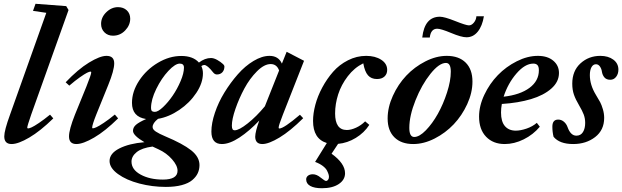

<svg xmlns="http://www.w3.org/2000/svg" viewBox="-20 -745 3267 1008"><path d="M41 11.2Q2.4 11.2 2.4 -28.8Q2.4 -60.1 32.7 -143.1L223.1 -677.7L153.3 -688L166.5 -725.1L327.6 -712.9L339.8 -692.4L144 -144Q123 -83.5 123 -74.7Q123 -70.8 127.9 -70.8Q133.3 -70.8 146 -76.4Q158.7 -82 184.8 -99.6Q210.9 -117.2 242.7 -143.1L259.8 -123.5Q191.4 -56.6 133.5 -22.7Q75.7 11.2 41 11.2Z M573.2 -557.6Q545.9 -557.6 528.3 -575.2Q510.7 -592.8 510.7 -619.6Q510.7 -654.3 538.1 -680.9Q565.4 -707.5 599.6 -707.5Q627.9 -707.5 645.8 -690.7Q663.6 -673.8 663.6 -647Q663.6 -612.8 637.2 -585.2Q610.8 -557.6 573.2 -557.6ZM380.9 11.2Q342.3 11.2 342.3 -28.8Q342.3 -64.5 373.5 -143.1L433.6 -290.5Q459 -354 459 -365.2Q459 -369.1 454.6 -369.1Q449.2 -369.1 436.5 -362.8Q423.8 -356.4 399.2 -339.1Q374.5 -321.8 343.8 -295.4L324.7 -313Q389.2 -380.9 447 -416.3Q504.9 -451.7 539.1 -451.7Q579.6 -451.7 579.6 -412.6Q579.6 -375.5 548.3 -298.8L485.8 -144.5Q463.9 -89.4 463.9 -75.2Q463.9 -71.3 467.3 -71.3Q473.1 -71.3 485.8 -76.9Q498.5 -82.5 524.7 -99.9Q550.8 -117.2 583 -143.6L600.1 -123.5Q532.2 -56.6 474.1 -22.7Q416 11.2 380.9 11.2Z M850.6 236.3Q779.3 236.3 711.4 218.5Q643.6 200.7 599.4 168.7Q555.2 136.7 555.2 100.1Q555.2 60.5 606.4 34.4Q657.7 8.3 738.3 1.5Q678.2 -33.7 678.2 -58.1Q678.2 -76.2 693.8 -89.8Q709.5 -103.5 747.1 -120.1Q672.9 -131.3 672.9 -205.1Q672.9 -264.6 710.7 -322Q748.5 -379.4 808.8 -415.3Q869.1 -451.2 931.6 -451.2Q993.7 -451.2 1024.4 -416.5Q1055.2 -440.4 1087.9 -440.4Q1102.5 -440.4 1120.4 -430.4Q1138.2 -420.4 1151.4 -408.2Q1158.2 -401.4 1158.2 -396.5Q1158.2 -377.4 1147.5 -365.7Q1136.7 -354 1118.7 -354Q1107.9 -354 1099.1 -364.7Q1068.8 -403.8 1052.2 -403.8Q1044.4 -403.8 1037.1 -397.9Q1045.4 -380.4 1045.4 -359.9Q1045.4 -309.6 1010.7 -257.3Q976.1 -205.1 921.4 -168Q866.7 -130.9 809.6 -121.1Q781.2 -98.6 781.2 -78.1Q781.2 -65.4 798.1 -54.2Q814.9 -43 848.6 -28.8Q939.5 9.3 983.4 43.9Q1027.3 78.6 1027.3 121.6Q1027.3 144.5 1018.3 164.1Q1009.3 183.6 989.5 200.4Q969.7 217.3 934.3 226.8Q898.9 236.3 850.6 236.3ZM793 -157.7Q809.6 -157.7 835.9 -182.6Q862.3 -207.5 886.5 -242.7Q910.6 -277.8 928.2 -319.3Q945.8 -360.8 945.8 -390.1Q945.8 -411.1 923.8 -411.1Q899.9 -411.1 864 -372.8Q828.1 -334.5 800.5 -278.3Q772.9 -222.2 772.9 -177.7Q772.9 -166.5 777.8 -162.1Q782.7 -157.7 793 -157.7ZM670.4 103.5Q670.4 145.5 718.3 171.6Q766.1 197.8 835.4 197.8Q912.1 197.8 912.1 151.4Q912.1 124 883.1 91.1Q854 58.1 812.5 39.1Q795.4 31.7 780.8 24.4Q724.6 31.7 697.5 53.7Q670.4 75.7 670.4 103.5Z M1145 11.2Q1089.8 11.2 1089.8 -54.2Q1089.8 -98.1 1108.2 -152.8Q1126.5 -207.5 1158.2 -259.3Q1189.9 -311 1228.3 -354.7Q1266.6 -398.4 1311 -425Q1355.5 -451.7 1395 -451.7Q1441.9 -451.7 1460 -411.1L1484.9 -473.1L1576.2 -425.8L1465.3 -143.6Q1442.9 -86.9 1442.9 -75.2Q1442.9 -70.3 1446.3 -70.3Q1469.7 -70.3 1554.7 -142.6L1571.8 -124.5Q1503.9 -57.1 1447.3 -22.9Q1390.6 11.2 1357.4 11.2Q1320.8 11.2 1319.8 -26.4Q1320.3 -55.2 1341.3 -112.3Q1289.1 -57.1 1237.1 -22.9Q1185.1 11.2 1145 11.2ZM1197.3 -85.9Q1197.3 -72.8 1200.7 -66.9Q1204.1 -61 1212.4 -61Q1234.9 -61 1280.5 -97.2Q1326.2 -133.3 1370.6 -187L1445.3 -375Q1433.1 -408.7 1400.9 -408.7Q1367.2 -408.7 1329.1 -370.6Q1291 -332.5 1262.9 -280.3Q1234.9 -228 1216.1 -173.6Q1197.3 -119.1 1197.3 -85.9Z M1669.9 243.2Q1630.4 243.2 1608.9 231.2Q1587.4 219.2 1587.4 196.8Q1587.4 185.1 1596.9 177.5Q1606.4 169.9 1622.6 169.9Q1642.6 169.9 1663.6 187.5Q1685.5 205.1 1691.9 205.1Q1697.3 205.1 1702.1 199.2Q1707 193.4 1707 183.6Q1707 178.2 1705.1 170.9Q1703.1 163.6 1697 151.1Q1690.9 138.7 1674.6 126.2Q1658.2 113.8 1634.3 105L1695.8 5.9Q1623.5 -16.1 1623.5 -110.4Q1623.5 -149.4 1635.5 -194.8Q1647.5 -240.2 1671.9 -285.6Q1696.3 -331.1 1728.8 -368.2Q1761.2 -405.3 1806.9 -428.5Q1852.5 -451.7 1902.3 -451.7Q1949.7 -451.7 1981.2 -431.4Q2012.7 -411.1 2012.7 -377.9Q2012.7 -356.4 1998.5 -343.3Q1984.4 -330.1 1959 -330.1Q1929.2 -330.1 1912.1 -349.4Q1895 -368.7 1887.2 -412.6Q1840.3 -389.6 1805.9 -344.7Q1771.5 -299.8 1755.4 -249.5Q1739.3 -199.2 1739.3 -149.4Q1739.3 -62.5 1800.8 -62.5Q1822.8 -62.5 1849.4 -74.7Q1876 -86.9 1897 -107.9L1918.9 -89.4Q1892.1 -47.9 1847.9 -21Q1803.7 5.9 1754.9 10.3L1720.7 62Q1791.5 112.8 1791.5 164.6Q1791.5 199.2 1758.5 221.2Q1725.6 243.2 1669.9 243.2Z M2429.2 -549.3Q2402.3 -549.3 2348.6 -571.8Q2294.9 -594.2 2275.4 -594.2Q2241.7 -594.2 2236.3 -547.9H2196.8Q2209 -657.2 2289.6 -657.2Q2313 -657.2 2369.9 -634.5Q2426.8 -611.8 2441.9 -611.8Q2456.1 -611.8 2468 -626.5Q2480 -641.1 2481 -659.7H2520.5Q2512.2 -608.4 2488.3 -578.9Q2464.4 -549.3 2429.2 -549.3ZM2149.4 11.2Q2086.4 11.2 2050.8 -23.9Q2015.1 -59.1 2015.1 -123Q2015.1 -181.6 2042.5 -241.9Q2069.8 -302.2 2113 -347.9Q2156.2 -393.6 2213.1 -422.6Q2270 -451.7 2325.2 -451.7Q2389.2 -451.7 2424.8 -416.3Q2460.4 -380.9 2460.4 -316.9Q2460.4 -258.3 2432.9 -198.2Q2405.3 -138.2 2362.1 -92.5Q2318.8 -46.9 2262 -17.8Q2205.1 11.2 2149.4 11.2ZM2154.8 -25.9Q2181.6 -25.9 2215.8 -61Q2250 -96.2 2278.6 -147.2Q2307.1 -198.2 2326.9 -259.5Q2346.7 -320.8 2346.7 -368.7Q2346.7 -414.6 2321.3 -414.6Q2285.6 -414.6 2239.7 -357.2Q2193.8 -299.8 2161.4 -218.5Q2128.9 -137.2 2128.9 -73.7Q2128.9 -25.9 2154.8 -25.9Z M2629.9 11.2Q2568.8 11.2 2532 -27.1Q2495.1 -65.4 2495.1 -132.8Q2495.1 -189 2522.7 -247.3Q2550.3 -305.7 2593.5 -350.3Q2636.7 -395 2693.1 -423.3Q2749.5 -451.7 2803.7 -451.7Q2854.5 -451.7 2884.5 -426.5Q2914.6 -401.4 2914.6 -361.8Q2914.6 -315.4 2874.5 -280Q2834.5 -244.6 2767.6 -224.6Q2700.7 -204.6 2614.7 -199.2Q2610.4 -176.8 2610.4 -154.3Q2610.4 -106.4 2630.9 -82.8Q2651.4 -59.1 2688 -59.1Q2712.4 -59.1 2744.1 -69.8Q2775.9 -80.6 2798.3 -100.1L2814 -79.6Q2779.3 -38.1 2729.5 -13.4Q2679.7 11.2 2629.9 11.2ZM2779.8 -411.1Q2736.3 -411.1 2691.4 -359.1Q2646.5 -307.1 2624 -237.3Q2710.4 -247.1 2759.8 -283.7Q2809.1 -320.3 2809.1 -376Q2809.1 -394.5 2802 -402.8Q2794.9 -411.1 2779.8 -411.1Z M2989.3 11.2Q2917.5 11.2 2886.2 -26.9Q2879.9 -52.2 2879.9 -80.1Q2879.9 -117.2 2910.6 -117.2Q2926.8 -117.2 2939.9 -106.4Q2953.1 -95.7 2959.5 -78.1Q2975.6 -32.7 3005.9 -32.7Q3028.8 -32.7 3040.5 -51.5Q3052.2 -70.3 3052.2 -99.6Q3052.2 -123 3044.7 -143.3Q3037.1 -163.6 3019.5 -193.4Q3002 -222.7 2993.2 -248Q2984.4 -273.4 2984.4 -305.7Q2984.4 -373 3027.6 -412.4Q3070.8 -451.7 3131.8 -451.7Q3173.3 -451.7 3200 -431.9Q3226.6 -412.1 3226.6 -379.4Q3226.6 -356.9 3214.6 -341.6Q3202.6 -326.2 3184.1 -326.2Q3164.1 -326.2 3153.6 -338.1Q3143.1 -350.1 3140.1 -368.2Q3138.2 -383.3 3129.9 -395.5Q3121.6 -407.7 3108.9 -407.7Q3093.8 -407.7 3085.2 -392.1Q3076.7 -376.5 3076.7 -350.6Q3076.7 -299.3 3108.4 -247.1Q3123.5 -222.2 3130.9 -208.5Q3138.2 -194.8 3145 -171.9Q3151.9 -148.9 3151.9 -126Q3151.9 -62 3104.5 -25.4Q3057.1 11.2 2989.3 11.2Z"/></svg>

Font: Elstob 10pt
Style: Bold Italic
Weight: 700
Italic angle: -20°
Designer: Peter S. Baker
Version: Version 1.015